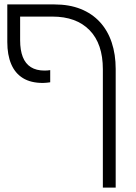

<svg xmlns="http://www.w3.org/2000/svg" viewBox="-20 -608 615 868"><path d="M445 240V-295Q445 -410 385 -471.5Q325 -533 217 -533H13V-588H226Q293 -588 344.5 -567.5Q396 -547 431.5 -508.5Q467 -470 485 -416Q503 -362 503 -296V240ZM174 -233Q119 -233 83.5 -255Q48 -277 30.5 -318.5Q13 -360 13 -418V-588H71V-426Q71 -381 83 -350.5Q95 -320 119.5 -304.5Q144 -289 181 -289Q188 -289 194.5 -289.5Q201 -290 207 -291V-236Q200 -235 191 -234Q182 -233 174 -233Z"/></svg>

Font: Noto Sans Hebrew Light
Style: Regular
Weight: 300
Designer: Monotype Design Team
Foundry: Monotype Imaging Inc.
Version: Version 2.003